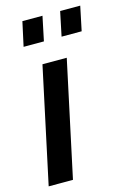

<svg xmlns="http://www.w3.org/2000/svg" viewBox="-113 -784 564 840"><g transform="rotate(-15 169.0 -364.0)"><path d="M112 -523H222L110 0H0ZM52 -618 76 -728H167L144 -618ZM224 -618 247 -728H338L315 -618Z"/></g></svg>

Font: Raleway SemiBold
Style: Italic
Weight: 600
Italic angle: -12°
Designer: Matt McInerney, Pablo Impallari, Rodrigo Fuenzalida
Foundry: Matt McInerney, Pablo Impallari, Rodrigo Fuenzalida
Version: Version 4.026